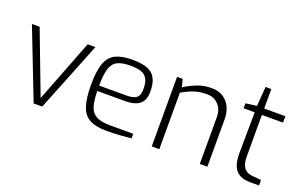

<svg xmlns="http://www.w3.org/2000/svg" viewBox="-83 -1028 2163 1381"><g transform="rotate(20 998.5 -338.0)"><path d="M228 0 21 -533H80L262 -54L448 -533H507L294 0Z M787 6Q705 6 657.5 -19.5Q610 -45 590 -105Q570 -165 570 -268Q570 -373 591 -432Q612 -491 660.5 -515Q709 -539 790 -539Q858 -539 901.5 -523.5Q945 -508 966.5 -470Q988 -432 988 -365Q988 -320 970.5 -292.5Q953 -265 920 -253Q887 -241 842 -241H628Q628 -168 642 -124Q656 -80 692.5 -60Q729 -40 800 -40H976V-5Q928 0 885.5 3Q843 6 787 6ZM627 -282H838Q887 -282 911 -299.5Q935 -317 935 -365Q935 -415 920.5 -443Q906 -471 874.5 -482.5Q843 -494 790 -494Q727 -494 691.5 -476Q656 -458 641.5 -412Q627 -366 627 -282Z M1132 0V-533H1175L1190 -473Q1230 -500 1282.5 -521Q1335 -542 1393 -542Q1449 -542 1485.5 -517.5Q1522 -493 1540 -452.5Q1558 -412 1558 -366V0H1500V-360Q1500 -397 1485 -426Q1470 -455 1443 -472Q1416 -489 1377 -489Q1339 -489 1308.5 -482.5Q1278 -476 1249.5 -463Q1221 -450 1190 -433V0Z M1886 0Q1838 0 1805.5 -17Q1773 -34 1757 -71Q1741 -108 1741 -167L1744 -484H1659V-522L1744 -533L1755 -682H1799V-533H1961V-484H1799V-167Q1799 -129 1807.5 -105.5Q1816 -82 1829.5 -70Q1843 -58 1858.5 -53.5Q1874 -49 1888 -48L1953 -42V0Z"/></g></svg>

Font: Exo Thin Light
Style: Regular
Weight: 300
Version: Version 2.000